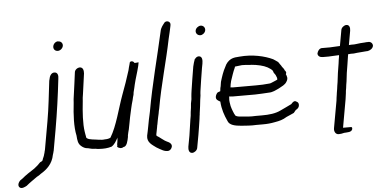

<svg xmlns="http://www.w3.org/2000/svg" viewBox="-57 -835 2312 1149"><g transform="rotate(-5 1098.5 -260.0)"><path d="M18 195C30 204 49 194 60 188C80 171 103 156 125 140C135 135 143 130 150 124C187 102 222 71 232 17C234 10 237 3 238 -4C240 -7 239 -10 240 -13L261 -131C279 -234 293 -335 304 -432C308 -453 304 -473 283 -473C264 -473 254 -453 251 -434L249 -426C239 -347 232 -269 217 -185L188 -21C187 -17 187 -13 185 -9C184 -2 182 4 180 10C178 22 171 31 168 43C167 49 158 52 152 55C140 68 128 79 113 90C88 106 60 124 38 143L26 151C12 163 4 184 18 195ZM291 -630C288 -613 299 -600 316 -600C330 -600 345 -612 348 -627C351 -642 340 -656 324 -656L322 -657C307 -657 294 -645 291 -630Z M406 -462C400 -419 395 -374 388 -328C385 -312 384 -297 383 -281C375 -211 371 -139 383 -85C385 -56 387 -36 405 -21C414 -13 428 -4 445 -4C457 0 473 3 488 3C495 5 503 5 511 6C539 8 563 6 586 -1C604 -12 615 -31 626 -52C625 -47 625 -43 625 -39C624 -34 623 -29 623 -25L621 -14C620 -10 621 -7 621 -3L619 3C628 11 644 17 658 7C671 7 680 -12 682 -23C684 -29 686 -35 687 -42L689 -51C689 -54 689 -58 690 -62C692 -73 695 -84 698 -95C700 -106 703 -118 705 -131L712 -168C720 -202 726 -236 736 -268C738 -279 741 -289 744 -299L746 -314C751 -330 753 -345 757 -360C766 -398 778 -430 787 -468L790 -483L791 -490L773 -488C770 -488 768 -489 765 -489C763 -499 743 -505 738 -492L737 -486C735 -478 733 -472 731 -465C730 -460 728 -454 727 -448C712 -399 695 -351 677 -303C648 -224 625 -122 584 -55C575 -50 563 -48 550 -48C544 -47 538 -47 533 -47C525 -48 519 -49 513 -49L492 -52C475 -54 436 -57 439 -75C438 -84 435 -91 434 -103C426 -153 431 -223 438 -286C438 -300 441 -315 443 -329C449 -371 455 -413 460 -452C461 -470 458 -488 439 -490C423 -490 407 -478 406 -462Z M804 -48C797 -7 831 10 853 27C866 35 877 41 891 48C899 52 908 54 917 54C928 55 937 48 942 39C955 16 933 3 918 -3L907 -9C895 -17 884 -26 873 -34C871 -36 858 -41 859 -47C859 -52 861 -58 862 -64L868 -95C869 -101 869 -105 871 -110L875 -132C877 -146 881 -158 884 -174C886 -184 887 -194 890 -203C915 -346 955 -477 983 -615C989 -641 995 -664 1000 -690L1001 -697C1004 -714 984 -726 968 -715C957 -701 943 -686 939 -664C904 -506 862 -354 833 -190C830 -173 826 -160 823 -144C821 -132 818 -119 816 -107L810 -76C808 -66 806 -57 804 -48Z M1148 -649C1145 -633 1157 -619 1174 -619C1188 -619 1203 -632 1205 -646C1208 -662 1196 -676 1180 -676C1166 -676 1150 -663 1148 -649ZM1115 -436C1107 -388 1099 -340 1092 -292C1090 -280 1089 -268 1088 -257L1087 -242L1082 -217C1081 -201 1079 -182 1076 -166C1076 -159 1074 -151 1074 -144L1070 -121C1065 -89 1061 -57 1056 -26L1044 39C1041 58 1045 78 1064 78C1078 78 1094 65 1096 51L1110 -26C1116 -58 1120 -90 1125 -121L1127 -138C1128 -143 1129 -149 1129 -154C1131 -166 1133 -184 1135 -197C1136 -209 1138 -221 1139 -233C1140 -241 1141 -250 1143 -260C1143 -268 1144 -277 1145 -286C1152 -331 1158 -377 1166 -422L1171 -448C1175 -470 1174 -494 1152 -494C1144 -494 1136 -489 1132 -483C1131 -482 1129 -481 1128 -480C1123 -466 1118 -451 1115 -436Z M1234 -246C1230 -226 1246 -220 1258 -213C1261 -166 1274 -130 1290 -95C1299 -67 1335 -61 1371 -58C1399 -56 1429 -53 1460 -55H1499C1527 -55 1548 -57 1573 -62C1602 -67 1621 -72 1645 -87C1660 -94 1676 -100 1690 -107C1695 -113 1700 -119 1704 -124C1712 -127 1722 -136 1724 -146C1727 -162 1721 -169 1712 -173C1700 -183 1687 -170 1680 -161C1658 -151 1636 -139 1613 -129C1581 -113 1542 -109 1499 -109H1460C1432 -107 1409 -110 1385 -112C1369 -113 1351 -114 1341 -121C1336 -129 1331 -139 1328 -148C1324 -160 1320 -167 1317 -181C1315 -196 1310 -212 1313 -231V-239C1316 -238 1320 -238 1323 -238C1328 -237 1332 -237 1335 -237H1469C1497 -238 1524 -239 1551 -241C1576 -241 1594 -252 1614 -261C1632 -272 1652 -278 1663 -298C1675 -317 1668 -330 1663 -342C1665 -345 1665 -348 1666 -352C1664 -359 1662 -363 1659 -364C1656 -373 1651 -380 1644 -388C1641 -394 1637 -400 1632 -406C1630 -410 1626 -415 1623 -419C1614 -425 1605 -432 1595 -438C1546 -461 1474 -478 1396 -471C1378 -470 1360 -469 1344 -461C1328 -453 1313 -436 1306 -418C1291 -391 1282 -363 1272 -330L1268 -304C1266 -297 1264 -290 1264 -283C1263 -280 1264 -278 1263 -275L1247 -269C1241 -264 1236 -255 1234 -246ZM1326 -292C1327 -305 1330 -318 1333 -330C1342 -356 1350 -383 1362 -408C1362 -410 1363 -412 1364 -414C1377 -416 1391 -417 1406 -419C1422 -419 1436 -418 1454 -416H1462C1498 -413 1534 -405 1558 -392C1569 -385 1585 -377 1589 -365V-364C1591 -357 1593 -353 1596 -351L1602 -342C1604 -333 1611 -328 1609 -314C1599 -310 1590 -305 1579 -301C1574 -299 1566 -295 1560 -295C1533 -292 1505 -291 1478 -291H1339C1338 -291 1335 -291 1332 -292Z M1862 -448C1863 -433 1875 -425 1893 -425H1927C1948 -425 1968 -428 1990 -428L1989 -419C1987 -410 1985 -395 1983 -379C1977 -344 1970 -299 1967 -267C1965 -253 1962 -240 1961 -227L1957 -203L1956 -195C1954 -182 1952 -170 1951 -158L1922 4C1918 24 1928 43 1947 43C1958 43 1969 41 1980 38C2000 36 2024 39 2030 20C2031 12 2030 7 2024 7H1976L2006 -162C2007 -173 2009 -185 2011 -198C2011 -206 2013 -216 2015 -227C2016 -241 2019 -254 2021 -268C2022 -280 2024 -298 2027 -318C2030 -334 2032 -351 2035 -367C2038 -388 2041 -408 2043 -419L2045 -429C2050 -429 2055 -429 2061 -430H2079C2106 -434 2128 -434 2155 -437H2161C2176 -439 2194 -449 2197 -466C2198 -481 2185 -494 2167 -491C2161 -491 2155 -491 2150 -490C2132 -490 2115 -487 2096 -485C2094 -485 2090 -484 2086 -484H2070L2054 -483L2069 -568C2072 -587 2067 -604 2049 -604C2036 -604 2019 -591 2017 -577L2000 -482C1978 -482 1960 -479 1940 -479H1889C1875 -477 1865 -463 1862 -448Z"/></g></svg>

Font: Scribbler
Style: Ita
Weight: 400
Designer: Mew Too
Foundry: Cannot Into Space Fonts
Version: Version 1.001